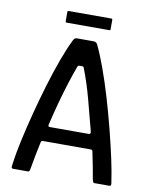

<svg xmlns="http://www.w3.org/2000/svg" viewBox="-88 -861 728 926"><g transform="rotate(10 276.0 -398.0)"><path d="M41 0Q34 0 33 -4.5Q32 -9 34 -22Q40 -69 54 -134Q68 -199 87 -272.5Q106 -346 128 -419.5Q150 -493 173 -555.5Q196 -618 217 -660Q220 -666 224 -669.5Q228 -673 233 -673H319Q324 -672 328.5 -669.5Q333 -667 336 -660Q356 -619 379 -556Q402 -493 424 -419Q446 -345 465 -270.5Q484 -196 498 -131.5Q512 -67 518 -23Q521 -9 519.5 -4.5Q518 0 511 0H440Q435 0 433 -3Q431 -6 428 -18Q424 -44 417 -79Q410 -114 403 -148Q402 -154 399.5 -155.5Q397 -157 391 -157H161Q155 -157 153 -155.5Q151 -154 149 -147Q142 -114 135 -79Q128 -44 124 -18Q122 -6 120 -3Q118 0 112 0ZM180 -229H371Q376 -229 378 -232Q380 -235 378 -244Q359 -318 338.5 -394.5Q318 -471 292 -538Q290 -545 284 -545H268Q263 -545 260 -538Q247 -503 231 -453Q215 -403 200 -347.5Q185 -292 173 -240Q172 -236 173 -232.5Q174 -229 180 -229ZM387 -743Q387 -741 385.5 -740Q384 -739 379 -739H174Q169 -739 168 -740.5Q167 -742 167 -745V-789Q167 -794 168.5 -795Q170 -796 174 -796H379Q384 -796 385.5 -795Q387 -794 387 -790Z"/></g></svg>

Font: Glory Thin Medium
Style: Regular
Weight: 500
Version: Version 1.011